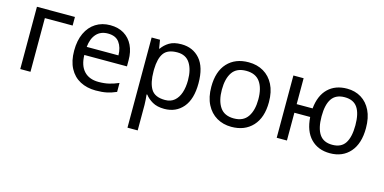

<svg xmlns="http://www.w3.org/2000/svg" viewBox="-74 -951 3192 1596"><g transform="rotate(15 1521.5 -153.0)"><path d="M412 -536V-462H173V0H85V-536Z M715 -546Q784 -546 833.5 -516Q883 -486 909.5 -431.5Q936 -377 936 -304V-251H569Q571 -160 615.5 -112.5Q660 -65 740 -65Q791 -65 830.5 -74.5Q870 -84 912 -102V-25Q871 -7 831 1.5Q791 10 736 10Q660 10 601.5 -21Q543 -52 510.5 -113.5Q478 -175 478 -264Q478 -352 507.5 -415Q537 -478 590.5 -512Q644 -546 715 -546ZM714 -474Q651 -474 614.5 -433.5Q578 -393 571 -321H844Q843 -389 812 -431.5Q781 -474 714 -474Z M1327 -546Q1426 -546 1486.5 -477Q1547 -408 1547 -269Q1547 -132 1486.5 -61Q1426 10 1326 10Q1264 10 1223.5 -13.5Q1183 -37 1160 -68H1154Q1156 -51 1158 -25Q1160 1 1160 20V240H1072V-536H1144L1156 -463H1160Q1184 -498 1223 -522Q1262 -546 1327 -546ZM1311 -472Q1229 -472 1195.5 -426Q1162 -380 1160 -286V-269Q1160 -170 1192.5 -116.5Q1225 -63 1313 -63Q1362 -63 1393.5 -90Q1425 -117 1440.5 -163.5Q1456 -210 1456 -270Q1456 -362 1420.5 -417Q1385 -472 1311 -472Z M2153 -269Q2153 -136 2085.5 -63Q2018 10 1903 10Q1832 10 1776.5 -22.5Q1721 -55 1689 -117.5Q1657 -180 1657 -269Q1657 -402 1724 -474Q1791 -546 1906 -546Q1979 -546 2034.5 -513.5Q2090 -481 2121.5 -419.5Q2153 -358 2153 -269ZM1748 -269Q1748 -174 1785.5 -118.5Q1823 -63 1905 -63Q1986 -63 2024 -118.5Q2062 -174 2062 -269Q2062 -364 2024 -418Q1986 -472 1904 -472Q1822 -472 1785 -418Q1748 -364 1748 -269Z M2988 -269Q2988 -136 2924 -63Q2860 10 2751 10Q2649 10 2586.5 -54Q2524 -118 2516 -239H2380V0H2292V-536H2380V-313H2517Q2528 -426 2590 -486Q2652 -546 2753 -546Q2822 -546 2875 -513.5Q2928 -481 2958 -419.5Q2988 -358 2988 -269ZM2606 -269Q2606 -168 2641 -115.5Q2676 -63 2752 -63Q2829 -63 2863 -115.5Q2897 -168 2897 -269Q2897 -370 2862.5 -421Q2828 -472 2752 -472Q2676 -472 2641 -421Q2606 -370 2606 -269Z"/></g></svg>

Font: Noto Sans IKEA
Style: Regular
Weight: 400
Designer: Monotype Design Team
Foundry: Monotype Imaging Inc.
Version: Version 2.001